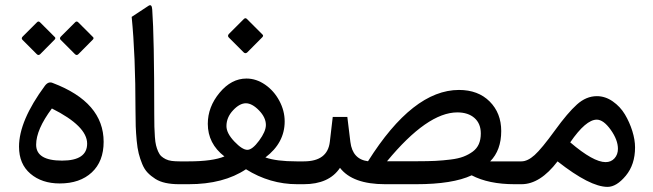

<svg xmlns="http://www.w3.org/2000/svg" viewBox="-20 -709 2514 739"><path d="M280.8 -623.5 338.4 -565.9Q342.3 -561.5 336.9 -556.2L281.7 -500.5Q275.4 -494.1 268.6 -500.5L213.9 -555.2Q207.5 -561.5 214.4 -568.4L269.5 -623.5Q274.9 -628.9 280.8 -623.5ZM133.8 -623.5 191.4 -565.9Q195.3 -561.5 189.9 -556.2L134.8 -500.5Q127.9 -494.1 121.6 -500.5L66.9 -555.2Q60.5 -561.5 67.4 -568.4L122.6 -623.5Q127.9 -628.9 133.8 -623.5ZM210 -2.9Q141.1 -2.9 97.2 -40.3Q53.2 -77.6 53.2 -144.5Q53.2 -244.1 152.8 -378.9Q166.5 -397 183.1 -389.6Q378.9 -315.4 378.9 -163.1Q378.9 -87.9 333.3 -45.4Q287.6 -2.9 210 -2.9ZM179.7 -291.5Q119.1 -210.4 119.1 -151.9Q119.1 -90.8 218.8 -90.8Q315.4 -90.8 315.4 -156.2Q315.4 -223.6 179.7 -291.5Z M573.7 -269.5Q573.7 -240.2 574.2 -220.9Q574.7 -201.7 576.2 -181.6Q577.6 -161.6 580.6 -149.7Q583.5 -137.7 588.6 -126Q593.8 -114.3 600.6 -107.9Q607.4 -101.6 617.7 -96.4Q627.9 -91.3 641.1 -89.6Q654.3 -87.9 671.4 -87.9H695.3Q707 -87.9 707 -49.8V-37.6Q707 0 695.3 0H668.9Q640.6 0 617.7 -4.9Q594.7 -9.8 577.9 -20.5Q561 -31.2 548.3 -44.4Q535.6 -57.6 527.3 -77.9Q519 -98.1 513.9 -118.4Q508.8 -138.7 506.1 -167.7Q503.4 -196.8 502.4 -222.7Q501.5 -248.5 501.5 -284.7Q501.5 -496.6 486.8 -644L551.3 -686.5Q564.5 -695.3 565.9 -672.4Q573.7 -567.9 573.7 -269.5Z M930.2 -636.2 990.7 -575.7Q995.1 -571.3 989.3 -565.4L931.6 -507.3Q924.3 -501 917.5 -507.8L860.8 -564.5Q854.5 -570.8 860.8 -578.1L918.9 -636.2Q924.8 -641.6 930.2 -636.2ZM689.9 -87.9H706.1Q798.3 -87.9 843.8 -106.9Q779.8 -156.2 779.8 -232.4Q779.8 -297.4 825.2 -352.1Q870.6 -406.7 928.7 -406.7Q966.3 -406.7 1000.5 -383.1Q1034.7 -359.4 1055.2 -321Q1075.7 -282.7 1075.7 -241.7Q1075.7 -159.2 1001.5 -103Q1043.9 -87.9 1121.1 -87.9H1138.2Q1149.9 -87.9 1149.9 -49.8V-37.6Q1149.9 0 1138.2 0H1124Q1018.6 0 926.8 -57.6Q840.8 0 706.1 0H689.9Q663.1 0 663.1 -37.6V-49.8Q663.1 -87.9 689.9 -87.9ZM851.6 -223.6Q851.6 -196.3 882.1 -164.3Q912.6 -132.3 932.1 -132.3Q951.2 -132.3 977.3 -167.7Q1003.4 -203.1 1003.4 -228Q1003.4 -256.8 976.8 -284.2Q950.2 -311.5 926.3 -311.5Q902.3 -311.5 877 -284.4Q851.6 -257.3 851.6 -223.6Z M1469.7 -88.4H1587.4Q1627.4 -88.4 1656.2 -89.8Q1685.1 -91.3 1714.6 -95Q1744.1 -98.6 1763.9 -106.2Q1783.7 -113.8 1799.6 -125.5Q1815.4 -137.2 1823 -154.5Q1830.6 -171.9 1830.6 -195.3Q1830.6 -233.4 1806.2 -254.9Q1781.7 -276.4 1740.2 -276.4Q1625 -276.4 1469.7 -88.4ZM1746.6 -362.8Q1820.3 -362.8 1864.7 -318.4Q1909.2 -273.9 1909.2 -204.6Q1909.2 -130.9 1866.7 -87.9H1984.9Q1996.6 -87.9 1996.6 -49.8V-37.6Q1996.6 0 1984.9 0H1960.4Q1860.8 0 1795.4 -34.2Q1722.2 0 1581.5 0H1462.4Q1336.9 0 1288.6 -63Q1246.6 0 1148.9 0H1132.8Q1106 0 1106 -37.6V-49.8Q1106 -87.9 1132.8 -87.9H1149.4Q1240.7 -87.9 1249.5 -163.1L1260.7 -258.8H1316.9L1328.6 -162.6Q1336.9 -95.7 1396.5 -88.4Q1569.3 -362.8 1746.6 -362.8Z M1979 0Q1952.1 0 1952.1 -37.6V-49.8Q1952.1 -87.9 1979 -87.9H1986.8Q2010.7 -87.9 2037.6 -112.1Q2064.5 -136.2 2116.2 -207.5Q2165 -274.9 2200.7 -306.9Q2236.3 -338.9 2277.3 -338.9Q2309.6 -338.9 2338.4 -318.8Q2367.2 -298.8 2385.3 -268.6Q2403.3 -238.3 2413.8 -204.6Q2424.3 -170.9 2424.3 -141.6Q2424.3 -75.7 2388.7 -32.7Q2353 10.3 2318.4 10.3Q2251 10.3 2126 -87.9Q2059.1 0 1987.3 0ZM2311 -85Q2332 -85 2345.2 -99.6Q2358.4 -114.3 2358.4 -136.2Q2358.4 -170.4 2330.6 -209.5Q2302.7 -248.5 2276.9 -248.5Q2234.9 -248.5 2174.8 -161.1Q2263.7 -85 2311 -85Z"/></svg>

Font: Sahel FD-WOL
Style: FD-WOL
Weight: 400
Foundry: Saber Rastikerdar (saber.rastikerdar@gmail.com)
Version: Version 2.0.2